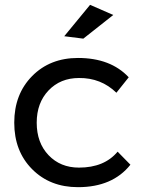

<svg xmlns="http://www.w3.org/2000/svg" viewBox="-20 -772 602 795"><path d="M353 -752 449 -710 325 -612 246 -622ZM462 -388Q398 -450 307 -449Q230 -449 181 -397.5Q132 -346 132 -264Q132 -181 181 -129.5Q230 -78 307 -78Q412 -78 467 -144L520 -90Q446 3 303 3Q187 3 113 -71.5Q39 -146 39 -264Q39 -382 113 -457Q187 -532 303 -532Q438 -532 513 -452Z"/></svg>

Font: Montserrat arm
Style: Regular
Weight: 400
Designer: Julieta Ulanovsky
Foundry: Julieta Ulanovsky
Version: Version 6.000;PS 006.000;hotconv 1.0.88;makeotf.lib2.5.64775